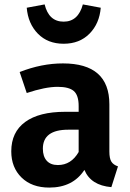

<svg xmlns="http://www.w3.org/2000/svg" viewBox="-20 -833 587 869"><path d="M101 -798 182 -813Q201 -735 268 -735Q334 -735 355 -813L436 -798Q430 -726 385 -680.5Q340 -635 268 -635Q196 -635 151.5 -680.5Q107 -726 101 -798ZM475 -147Q475 -116 484 -101.5Q493 -87 514 -80L484 14Q391 6 362 -64Q310 16 203 16Q124 16 77.5 -29.5Q31 -75 31 -148Q31 -235 94 -281Q157 -327 275 -327H336V-353Q336 -402 314 -421Q292 -440 241 -440Q185 -440 101 -412L69 -507Q168 -546 265 -546Q475 -546 475 -361ZM242 -86Q302 -86 336 -145V-246H289Q174 -246 174 -160Q174 -125 191.5 -105.5Q209 -86 242 -86Z"/></svg>

Font: FiraGO SemiBold
Style: Regular
Weight: 600
Designer: bBox Type
Foundry: bBox Type GmbH
Version: Version 1.001;PS 001.001;hotconv 1.0.88;makeotf.lib2.5.64775